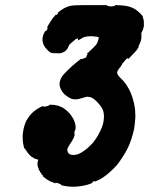

<svg xmlns="http://www.w3.org/2000/svg" viewBox="-20 -670 587 746"><path d="M299 -650Q319 -650 357 -650Q395 -650 395.5 -650Q396 -650 396 -649Q396 -647 403 -646Q405 -646 405.5 -645.5Q406 -645 411.5 -645Q417 -645 417.5 -645.5Q418 -646 420 -646Q427 -646 427 -649V-650H434Q441 -650 453 -649Q486 -647 507 -633Q516 -627 526 -617Q535 -608 535 -604Q535 -602 536 -599Q537 -596 537.5 -595Q538 -594 538.5 -591Q539 -588 539 -580Q540 -567 536 -557Q534 -550 530 -544Q529 -541 529 -538.5Q529 -536 529.5 -534.5Q530 -533 529.5 -528Q529 -523 529 -520Q528 -510 523 -501Q522 -499 522 -498.5Q522 -498 520 -494Q518 -490 517.5 -488.5Q517 -487 519 -488L518 -486Q517 -484 515 -481Q514 -478 500 -463Q490 -452 481 -443L478 -440V-442Q478 -443 478 -443.5Q478 -444 477 -444Q473 -443 469 -439Q468 -438 468 -438Q468 -438 467.5 -437Q467 -436 466 -435Q464 -432 459.5 -427.5Q455 -423 453 -418Q450 -412 443 -404Q436 -395 435 -388Q435 -384 437 -381Q440 -375 448 -367Q467 -350 482 -322Q495 -297 502 -262Q506 -243 506 -217Q505 -203 504 -191Q502 -169 497 -152Q491 -129 482 -107Q470 -80 455 -58Q447 -45 437 -32Q430 -23 414.5 -8.5Q399 6 391 12Q387 14 385 16Q381 20 367.5 27Q354 34 352 34Q352 34 350.5 35Q349 36 349 35Q349 34 346.5 34Q344 34 343 35Q338 38 339 39Q340 42 319 48Q302 53 279 55Q253 57 229 52Q217 50 217 48Q217 46 211 44Q203 40 197 40L195 41Q195 42 195 42.5Q195 43 193 42Q191 41 187 39Q169 34 149 17Q145 15 146.5 15Q148 15 148 14Q147 11 142 8L141 6Q142 5 137 0Q136 -1 136 -2Q136 -3 135 -4.5Q134 -6 134 -6Q134 -6 132.5 -8Q131 -10 131 -10Q131 -14 128 -20Q128 -21 127.5 -22Q127 -23 126.5 -24Q126 -25 126 -27Q126 -29 125.5 -29.5Q125 -30 126 -30V-35Q126 -35 126 -36.5Q126 -38 125.5 -39Q125 -40 126 -40Q127 -40 127 -40.5Q127 -41 126.5 -41.5Q126 -42 126.5 -42Q127 -42 127.5 -43.5Q128 -45 128 -45Q126 -47 128 -47Q129 -48 128 -50Q126 -51 125 -50.5Q124 -50 124 -50Q124 -51 121 -52Q119 -52 115 -54Q112 -55 112 -55Q112 -56 108 -58Q104 -60 101 -62Q100 -64 99 -64Q94 -68 88 -76Q86 -79 85.5 -79.5Q85 -80 83.5 -83Q82 -86 81 -86Q80 -86 79.5 -88Q79 -90 77.5 -92Q76 -94 75 -93.5Q74 -93 73.5 -94.5Q73 -96 72 -103Q68 -118 68 -137Q68 -151 70 -160Q73 -180 81 -198Q89 -214 101 -227Q113 -240 127 -248Q138 -255 147 -258Q148 -258 147.5 -257Q147 -256 149 -256Q157 -255 168 -259Q170 -260 172 -262L173 -263H179Q198 -263 214 -256Q223 -253 231 -247Q252 -231 262 -213Q267 -205 270 -196Q276 -178 273 -168Q273 -166 272 -164Q269 -160 269 -154Q269 -150 269.5 -149.5Q270 -149 270 -146Q269 -140 265 -132Q261 -123 253 -112Q245 -99 243 -94Q240 -87 243 -81Q246 -71 256 -69Q267 -66 283 -71Q297 -76 317 -92Q329 -102 340 -114Q358 -136 370 -162Q381 -184 383 -204Q385 -218 383 -230Q381 -244 373 -255Q370 -260 361 -270Q348 -285 335 -291Q330 -293 322 -294Q317 -295 299 -289Q284 -284 275 -284Q259 -283 245 -293Q238 -297 231 -303.5Q224 -310 222 -314Q217 -321 214 -329Q206 -352 224 -377Q227 -381 243 -397Q259 -413 274 -425Q289 -437 292 -439.5Q295 -442 296 -441Q299 -439 304 -443Q306 -444 306 -443.5Q306 -443 309 -444Q318 -449 316 -452Q315 -453 317 -454.5Q319 -456 319.5 -458Q320 -460 319 -461Q318 -461 318 -461Q318 -461 318 -462Q318 -462 325 -468Q346 -487 352.5 -495Q359 -503 362 -516Q365 -524 363 -525.5Q361 -527 350 -528Q337 -530 325 -529Q306 -528 296 -520Q291 -517 289.5 -516.5Q288 -516 286 -514.5Q284 -513 283.5 -513Q283 -513 283 -516Q283 -519 282 -520Q281 -521 281 -521Q279 -521 275 -518L274 -517Q274 -518 272 -516.5Q270 -515 268.5 -513Q267 -511 266.5 -511Q266 -511 262 -507.5Q258 -504 254 -501Q248 -496 246 -489Q244 -484 240 -478Q234 -471 228 -468Q219 -463 211 -463Q207 -462 207 -463Q207 -463 206 -463Q205 -463 203 -463Q201 -463 199 -463Q187 -463 184 -464Q180 -465 179 -465Q175 -465 166 -474Q155 -485 151 -493Q145 -505 145 -516Q145 -530 153 -545L157 -551V-550Q158 -548 162 -553Q164 -558 165 -561Q166 -564 164 -563Q163 -563 163 -563Q162 -564 176 -586Q186 -602 196 -612Q198 -614 198 -613Q198 -612 201 -613Q203 -614 205 -617Q206 -619 204 -619L205 -621Q228 -641 252 -647Q265 -650 299 -650Z"/></svg>

Font: TT2020 Style B
Style: Italic
Weight: 400
Italic angle: -15°
Version: Version 0.2.000